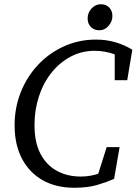

<svg xmlns="http://www.w3.org/2000/svg" viewBox="-20 -872 647 907"><path d="M331 15Q244 15 181 -21Q118 -57 83.5 -123Q49 -189 49 -280Q49 -364 78.5 -437.5Q108 -511 160.5 -566.5Q213 -622 283 -653.5Q353 -685 433 -685Q483 -685 526.5 -672Q570 -659 605 -637L581 -493H522V-615Q501 -623 477 -627.5Q453 -632 427 -632Q366 -632 314 -604.5Q262 -577 223.5 -529Q185 -481 164 -417Q143 -353 143 -281Q143 -199 171.5 -145Q200 -91 249.5 -64.5Q299 -38 361 -38Q384 -38 404.5 -41.5Q425 -45 444 -51L484 -177H545L519 -27Q485 -12 440 1.5Q395 15 331 15ZM449 -729Q425 -729 409.5 -744.5Q394 -760 394 -785Q394 -812 412.5 -832Q431 -852 456 -852Q481 -852 496 -836.5Q511 -821 511 -796Q511 -771 493 -750Q475 -729 449 -729Z"/></svg>

Font: Source Serif 4 SmText
Style: Italic
Weight: 400
Italic angle: -12°
Designer: Frank Grießhammer
Foundry: Adobe
Version: Version 4.005;hotconv 1.1.0;makeotfexe 2.6.0